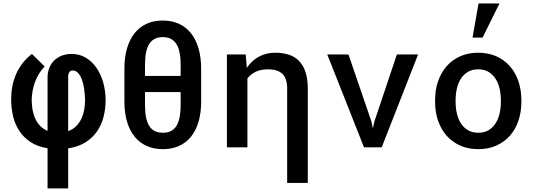

<svg xmlns="http://www.w3.org/2000/svg" viewBox="-20 -838 3040 1092"><path d="M250.5 5.4Q193.8 -3.9 154.3 -29.8Q114.7 -55.7 90.1 -93.3Q65.4 -130.9 54.4 -177Q43.5 -223.1 43.5 -272.5Q43.5 -356 74.2 -422.1Q105 -488.3 161.6 -531.2L233.9 -460Q214.8 -440.4 201.2 -417.7Q187.5 -395 178.7 -370.6Q169.9 -346.2 165.5 -321.3Q161.1 -296.4 160.2 -272.5Q160.2 -243.2 164.8 -215.6Q169.4 -188 180.2 -164.1Q190.9 -140.1 208.3 -122.1Q225.6 -104 250.5 -93.8V-398.4Q250.5 -426.3 260 -450.7Q269.5 -475.1 287.1 -492.9Q304.7 -510.7 330.1 -521Q355.5 -531.2 387.2 -531.2Q432.1 -531.2 468 -509.8Q503.9 -488.3 528.8 -452.1Q553.7 -416 567.1 -368.4Q580.6 -320.8 580.6 -268.6Q580.6 -219.7 569.1 -174.1Q557.6 -128.4 532.2 -91.3Q506.8 -54.2 466.3 -28.6Q425.8 -2.9 367.7 5.9V233.4H250.5ZM367.7 -92.3Q394.5 -102.1 412.8 -120.1Q431.2 -138.2 442.4 -161.9Q453.6 -185.5 458.7 -212.9Q463.9 -240.2 463.9 -268.6Q462.9 -302.2 458.5 -332.8Q454.1 -363.3 445.3 -386.5Q436.5 -409.7 423.8 -423.3Q411.1 -437 394.5 -437Q380.4 -437 374 -427.2Q367.7 -417.5 367.7 -401.4Z M1124 -262.2Q1124 -195.3 1108.9 -144.5Q1093.8 -93.8 1065.4 -59.3Q1037.1 -24.9 996.8 -7.3Q956.5 10.3 906.2 10.3Q856.4 10.3 815.9 -7.3Q775.4 -24.9 746.8 -59.3Q718.3 -93.8 702.9 -144.5Q687.5 -195.3 687.5 -262.2V-446.3Q687.5 -513.2 702.9 -564.5Q718.3 -615.7 746.6 -650.6Q774.9 -685.5 815.2 -703.4Q855.5 -721.2 905.3 -721.2Q955.6 -721.2 996.1 -703.4Q1036.6 -685.5 1064.9 -650.6Q1093.3 -615.7 1108.6 -564.5Q1124 -513.2 1124 -446.3ZM1007.3 -314.5H804.7V-240.7Q804.7 -198.7 811 -168.7Q817.4 -138.7 830.1 -119.6Q842.8 -100.6 861.8 -91.8Q880.9 -83 906.2 -83Q931.6 -83 950.4 -91.8Q969.2 -100.6 981.9 -119.6Q994.6 -138.7 1001 -168.7Q1007.3 -198.7 1007.3 -240.7ZM804.7 -406.2H1007.3V-469.2Q1007.3 -552.7 981.9 -589.8Q956.5 -627 905.3 -627Q855 -627 829.8 -589.8Q804.7 -552.7 804.7 -469.2Z M1377.4 -528.3 1383.8 -452.1Q1411.1 -492.7 1451.9 -515.4Q1492.7 -538.1 1545.4 -538.1Q1587.4 -538.1 1621.6 -527.3Q1655.8 -516.6 1679.9 -492.4Q1704.1 -468.3 1717.3 -429.2Q1730.5 -390.1 1730.5 -334V202.6H1613.3V-333Q1613.3 -392.1 1585.9 -418Q1558.6 -443.8 1505.4 -443.8Q1463.9 -443.8 1434.8 -429.9Q1405.8 -416 1387.2 -392.1V0H1270.5V-528.3Z M2092.3 -147.5 2100.6 -108.4 2109.4 -147 2237.3 -528.3H2357.9L2150.9 0H2050.3L1841.3 -528.3H1961.9Z M2454.6 -269Q2454.6 -326.2 2471.4 -375.5Q2488.3 -424.8 2519.8 -460.9Q2551.3 -497.1 2596.7 -517.6Q2642.1 -538.1 2699.7 -538.1Q2757.8 -538.1 2803.5 -517.6Q2849.1 -497.1 2880.6 -460.9Q2912.1 -424.8 2928.7 -375.5Q2945.3 -326.2 2945.3 -269V-258.8Q2945.3 -201.2 2928.7 -151.9Q2912.1 -102.5 2880.6 -66.7Q2849.1 -30.8 2803.7 -10.3Q2758.3 10.3 2700.7 10.3Q2642.6 10.3 2596.9 -10.3Q2551.3 -30.8 2519.8 -66.7Q2488.3 -102.5 2471.4 -151.9Q2454.6 -201.2 2454.6 -258.8ZM2571.3 -258.8Q2571.3 -222.7 2578.9 -190.9Q2586.4 -159.2 2602.3 -135Q2618.2 -110.8 2642.6 -96.9Q2667 -83 2700.7 -83Q2733.4 -83 2757.6 -96.9Q2781.7 -110.8 2797.6 -135Q2813.5 -159.2 2821 -190.9Q2828.6 -222.7 2828.6 -258.8V-269Q2828.6 -304.2 2821 -335.9Q2813.5 -367.7 2797.6 -391.6Q2781.7 -415.5 2757.6 -429.7Q2733.4 -443.8 2699.7 -443.8Q2666.5 -443.8 2642.1 -429.7Q2617.7 -415.5 2602.1 -391.6Q2586.4 -367.7 2578.9 -335.9Q2571.3 -304.2 2571.3 -269ZM2701.7 -818.4H2820.8L2724.6 -624H2667.5Z"/></svg>

Font: Roboto Mono
Style: Regular
Weight: 500
Designer: Google
Version: Version 2.000986; 2015; ttfautohint (v1.3)